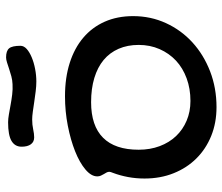

<svg xmlns="http://www.w3.org/2000/svg" viewBox="-72 -624 757 654"><g transform="rotate(-90 307.0 -297.5)"><path d="M268.6 61Q215.3 61 170.7 43Q126 24.9 93.8 -7.6Q61.5 -40 43.5 -85Q25.4 -129.9 25.4 -184.1Q25.4 -213.4 30.5 -240.5Q35.6 -267.6 44.4 -291Q48.3 -300.3 48.3 -304.2Q48.3 -309.1 45.9 -313.5Q43.5 -317.9 40.5 -322.8Q37.6 -327.6 35.2 -333Q32.7 -338.4 32.7 -345.2Q32.7 -365.7 56.2 -385.5Q79.6 -405.3 118.2 -420.7Q156.7 -436 205.6 -445.6Q254.4 -455.1 305.7 -455.1Q368.7 -455.1 419.2 -439Q469.7 -422.9 505.1 -392.8Q540.5 -362.8 559.6 -319.8Q578.6 -276.9 578.6 -223.1Q578.6 -163.1 554.7 -111.1Q530.8 -59.1 489 -21Q447.3 17.1 390.6 39.1Q334 61 268.6 61ZM480.5 -204.1Q480.5 -242.2 467.3 -272.5Q454.1 -302.7 429.2 -323.5Q404.3 -344.2 367.9 -355.2Q331.5 -366.2 285.6 -366.2Q205.1 -366.2 164.3 -325.4Q123.5 -284.7 123.5 -204.1Q123.5 -165 135.7 -132.6Q147.9 -100.1 169.9 -76.9Q191.9 -53.7 222.4 -40.8Q252.9 -27.8 289.6 -27.8Q331.5 -27.8 366.7 -40.8Q401.9 -53.7 427 -77.1Q452.1 -100.6 466.3 -133.1Q480.5 -165.5 480.5 -204.1ZM165.5 -560.1Q150.4 -560.1 142.1 -571.3Q133.8 -582.5 133.8 -603Q133.8 -625.5 153.3 -637.2Q172.9 -648.9 216.8 -648.9Q228.5 -648.9 243.9 -646.2Q259.3 -643.6 276.4 -640.4Q293.5 -637.2 311.5 -635Q329.6 -632.8 346.7 -633.8Q360.4 -634.3 373.8 -637.9Q387.2 -641.6 398.9 -645.5Q410.6 -649.4 420.7 -652.6Q430.7 -655.8 438 -655.8Q460.4 -655.8 469 -645.3Q477.5 -634.8 477.5 -606.9Q477.5 -595.2 466.6 -585.4Q455.6 -575.7 438 -568.4Q420.4 -561 398.7 -556.9Q377 -552.7 356 -552.7Q340.8 -552.7 322.8 -554.9Q304.7 -557.1 286.9 -559.8Q269 -562.5 253.2 -564.7Q237.3 -566.9 226.6 -566.9Q208.5 -566.9 193.1 -563.5Q177.7 -560.1 165.5 -560.1Z"/></g></svg>

Font: Gochi Hand Cyrillic
Style: Regular
Weight: 400
Designer: Juan Pablo del Peral; Denis Ignatov
Foundry: Juan Pablo del Peral; Denis Ignatov
Version: Version 1.00 June 29, 2018, initial release